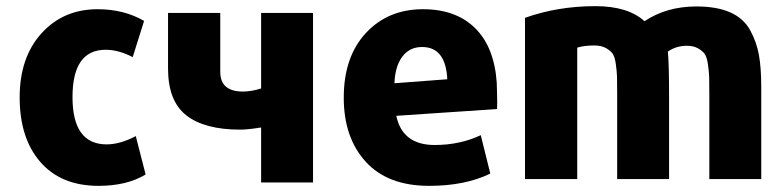

<svg xmlns="http://www.w3.org/2000/svg" viewBox="-20 -583 2548 625"><path d="M454 -15Q393 22 301 22Q179 22 111.5 -55.5Q44 -133 44 -266Q44 -396 115 -474.5Q186 -553 298 -553Q383 -553 449 -515L412 -397Q366 -421 324 -421Q216 -421 216 -267Q216 -113 327 -113Q371 -113 422 -140Z M999 11H830V-168Q786 -161 762 -161Q646 -161 586.5 -207.5Q527 -254 527 -360V-541H697V-349Q697 -285 771 -285Q798 -285 830 -295V-541H999Z M1598 -228 1270 -206Q1290 -111 1395 -111Q1477 -111 1545 -143L1576 -18Q1494 22 1377 22Q1242 22 1170.5 -56.5Q1099 -135 1099 -265Q1099 -398 1171 -475.5Q1243 -553 1357 -553Q1464 -553 1526.5 -491.5Q1589 -430 1597 -314Q1597 -308 1598 -278.5Q1599 -249 1598 -228ZM1436 -325Q1431 -430 1354 -430Q1313 -430 1289.5 -398.5Q1266 -367 1264 -312Z M2458 0H2289V-277Q2289 -315 2288.5 -332Q2288 -349 2284.5 -373.5Q2281 -398 2273.5 -408Q2266 -418 2251.5 -426Q2237 -434 2216 -434Q2181 -434 2154 -415Q2158 -377 2158 -264V0H1989V-277Q1989 -316 1988.5 -333.5Q1988 -351 1984.5 -375.5Q1981 -400 1973 -410Q1965 -420 1950.5 -427.5Q1936 -435 1914 -435Q1882 -435 1859 -428V0H1689V-525Q1796 -563 1918 -563Q2024 -563 2078 -514Q2150 -562 2247 -562Q2314 -562 2357.5 -542.5Q2401 -523 2422 -484.5Q2443 -446 2450.5 -404Q2458 -362 2458 -301Z"/></svg>

Font: Repo
Style: ExtraBold
Weight: 800
Designer: Stefan Peev
Foundry: Context Ltd
Version: Version 001.000